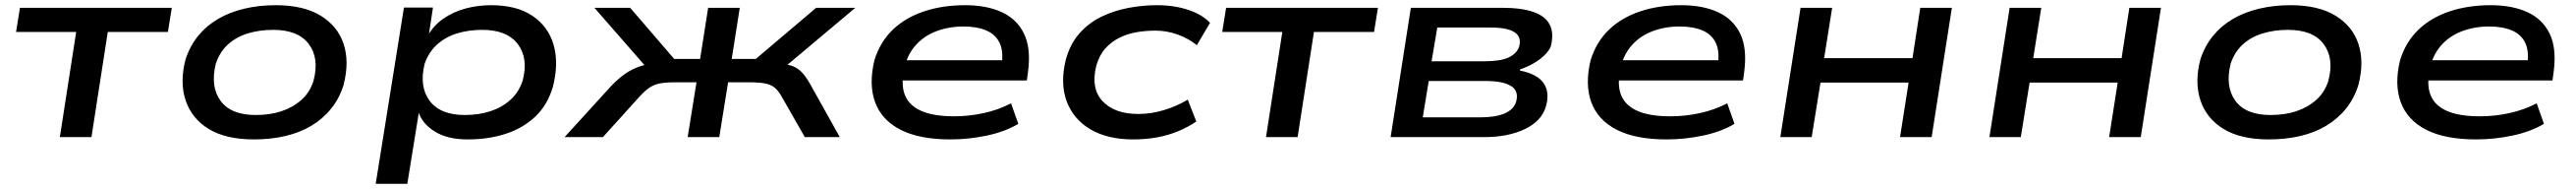

<svg xmlns="http://www.w3.org/2000/svg" viewBox="-20 -528 9942 728"><path d="M211 0 274 -405H42L57 -498H643L628 -405H396L333 0Z M960 9Q852 9 786 -31Q720 -71 696.5 -141Q673 -211 696 -299Q713 -351 745 -390Q777 -429 821.5 -455Q866 -481 922.5 -494.5Q979 -508 1044 -508Q1151 -508 1217 -468Q1283 -428 1306 -359Q1329 -290 1306 -201Q1290 -149 1258 -109.5Q1226 -70 1181.5 -43.5Q1137 -17 1081 -4Q1025 9 960 9ZM967 -85Q1022 -85 1066 -99.5Q1110 -114 1143 -143Q1176 -172 1190 -217Q1213 -303 1172 -358Q1131 -413 1034 -413Q982 -413 937 -399.5Q892 -386 860 -357Q828 -328 813 -283Q791 -195 831 -140Q871 -85 967 -85Z M1430 180 1539 -499H1651L1634 -387H1629Q1652 -429 1691 -456Q1730 -483 1777.5 -495.5Q1825 -508 1875 -508Q1974 -508 2035 -467Q2096 -426 2116.5 -355.5Q2137 -285 2114 -194Q2093 -123 2045.5 -78.5Q1998 -34 1931.5 -12.5Q1865 9 1785 9Q1706 9 1657 -22Q1608 -53 1595 -98H1597L1552 180ZM1774 -85Q1828 -85 1872.5 -99.5Q1917 -114 1949.5 -143Q1982 -172 1997 -217Q2020 -303 1978.5 -358Q1937 -413 1841 -413Q1789 -413 1744.5 -399.5Q1700 -386 1667.5 -357Q1635 -328 1619 -283Q1597 -195 1638 -140Q1679 -85 1774 -85Z M2159 0 2339 -197Q2367 -226 2393 -244Q2419 -262 2450 -272.5Q2481 -283 2524 -285L2492 -249L2274 -498H2412L2582 -301H2682L2713 -498H2835L2804 -301H2897L3130 -498H3281L2984 -249L2974 -286Q3007 -282 3029 -276.5Q3051 -271 3069.5 -254.5Q3088 -238 3109 -200L3221 0H3086L2995 -159Q2982 -181 2968.5 -191.5Q2955 -202 2933 -206.5Q2911 -211 2872 -211H2790L2756 0H2634L2668 -211H2585Q2548 -211 2526 -206.5Q2504 -202 2487.5 -191Q2471 -180 2451 -159L2307 0Z M3648 9Q3529 9 3456 -28Q3383 -65 3357.5 -134Q3332 -203 3355 -297Q3377 -367 3425.5 -413.5Q3474 -460 3545.5 -484Q3617 -508 3705 -508Q3787 -508 3845.5 -481.5Q3904 -455 3931.5 -399.5Q3959 -344 3948 -255L3943 -218H3437L3449 -296H3873L3845 -272Q3854 -328 3838.5 -361.5Q3823 -395 3787 -410.5Q3751 -426 3698 -426Q3642 -426 3593 -407.5Q3544 -389 3511 -350.5Q3478 -312 3468 -254V-253Q3457 -195 3474.5 -157Q3492 -119 3538.5 -99.5Q3585 -80 3663 -80Q3721 -80 3777.5 -92.5Q3834 -105 3882 -130L3910 -51Q3860 -21 3789.5 -6Q3719 9 3648 9Z M4353 9Q4255 9 4189 -29.5Q4123 -68 4097 -137Q4071 -206 4093 -297Q4110 -359 4146 -399.5Q4182 -440 4230.5 -463.5Q4279 -487 4334.5 -497.5Q4390 -508 4445 -508Q4512 -508 4566 -490Q4620 -472 4650 -440L4599 -354Q4567 -380 4525 -395Q4483 -410 4440 -410Q4402 -410 4366.5 -404Q4331 -398 4300 -382.5Q4269 -367 4246 -341.5Q4223 -316 4211 -275Q4189 -187 4235.5 -138Q4282 -89 4373 -89Q4423 -89 4472.5 -104Q4522 -119 4564 -144L4597 -60Q4566 -39 4528 -23Q4490 -7 4446 1Q4402 9 4353 9Z M4866 0 4929 -405H4697L4712 -498H5298L5283 -405H5051L4988 0Z M5347 0 5425 -498H5777Q5852 -498 5898 -482Q5944 -466 5961 -433Q5978 -400 5965 -349Q5958 -332 5940.5 -315Q5923 -298 5898.5 -284Q5874 -270 5845 -260L5847 -256Q5913 -243 5937.5 -207.5Q5962 -172 5946 -117Q5929 -61 5864.5 -30.5Q5800 0 5710 0ZM5471 -76H5694Q5750 -76 5785.5 -90.5Q5821 -105 5831 -135Q5843 -177 5812 -196.5Q5781 -216 5714 -216H5494ZM5505 -292H5709Q5771 -292 5802 -306.5Q5833 -321 5843 -348Q5853 -386 5825 -404Q5797 -422 5733 -422H5527Z M6412 9Q6293 9 6220 -28Q6147 -65 6121.5 -134Q6096 -203 6119 -297Q6141 -367 6189.5 -413.5Q6238 -460 6309.5 -484Q6381 -508 6469 -508Q6551 -508 6609.5 -481.5Q6668 -455 6695.5 -399.5Q6723 -344 6712 -255L6707 -218H6201L6213 -296H6637L6609 -272Q6618 -328 6602.5 -361.5Q6587 -395 6551 -410.5Q6515 -426 6462 -426Q6406 -426 6357 -407.5Q6308 -389 6275 -350.5Q6242 -312 6232 -254V-253Q6221 -195 6238.5 -157Q6256 -119 6302.5 -99.5Q6349 -80 6427 -80Q6485 -80 6541.5 -92.5Q6598 -105 6646 -130L6674 -51Q6624 -21 6553.5 -6Q6483 9 6412 9Z M6851 0 6929 -498H7051L7020 -304H7361L7391 -498H7513L7435 0H7313L7346 -210H7006L6972 0Z M7658 0 7736 -498H7858L7827 -304H8168L8198 -498H8320L8242 0H8120L8153 -210H7813L7779 0Z M8736 9Q8628 9 8562 -31Q8496 -71 8472.5 -141Q8449 -211 8472 -299Q8489 -351 8521 -390Q8553 -429 8597.5 -455Q8642 -481 8698.5 -494.5Q8755 -508 8820 -508Q8927 -508 8993 -468Q9059 -428 9082 -359Q9105 -290 9082 -201Q9066 -149 9034 -109.5Q9002 -70 8957.5 -43.5Q8913 -17 8857 -4Q8801 9 8736 9ZM8743 -85Q8798 -85 8842 -99.5Q8886 -114 8919 -143Q8952 -172 8966 -217Q8989 -303 8948 -358Q8907 -413 8810 -413Q8758 -413 8713 -399.5Q8668 -386 8636 -357Q8604 -328 8589 -283Q8567 -195 8607 -140Q8647 -85 8743 -85Z M9536 9Q9417 9 9344 -28Q9271 -65 9245.5 -134Q9220 -203 9243 -297Q9265 -367 9313.5 -413.5Q9362 -460 9433.5 -484Q9505 -508 9593 -508Q9675 -508 9733.5 -481.5Q9792 -455 9819.5 -399.5Q9847 -344 9836 -255L9831 -218H9325L9337 -296H9761L9733 -272Q9742 -328 9726.5 -361.5Q9711 -395 9675 -410.5Q9639 -426 9586 -426Q9530 -426 9481 -407.5Q9432 -389 9399 -350.5Q9366 -312 9356 -254V-253Q9345 -195 9362.5 -157Q9380 -119 9426.5 -99.5Q9473 -80 9551 -80Q9609 -80 9665.5 -92.5Q9722 -105 9770 -130L9798 -51Q9748 -21 9677.5 -6Q9607 9 9536 9Z"/></svg>

Font: Nunito Sans 7pt Expanded SemiBold
Style: Italic
Weight: 600
Width: 7
Italic angle: -9°
Designer: Vernon Adams
Foundry: Vernon Adams
Version: Version 3.101;gftools[0.9.27]